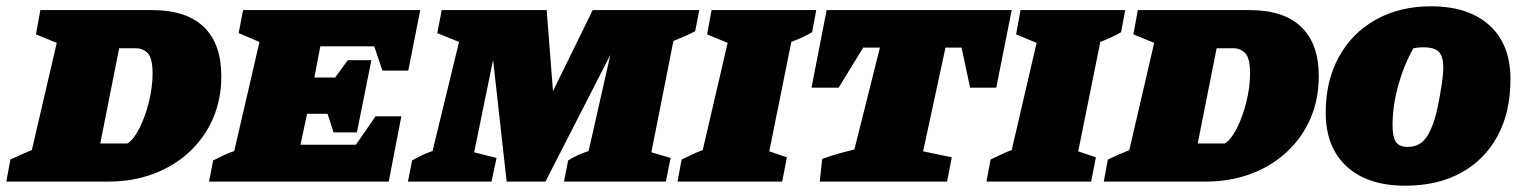

<svg xmlns="http://www.w3.org/2000/svg" viewBox="-51 -576 4822 609"><path d="M431 -544Q540 -544 595.5 -490.5Q651 -437 651 -334Q651 -261 624.5 -200Q598 -139 549.5 -94Q501 -49 435.5 -24.5Q370 0 292 0H-31L-18 -70Q-6 -76 13.5 -84.5Q33 -93 50 -100L129 -440L63 -467L77 -544ZM353 -121Q372 -132 390.5 -168Q409 -204 421 -251.5Q433 -299 433 -343Q433 -391 418 -407Q403 -423 379 -423H327L267 -121Z M612 0 625 -67Q641 -75 657.5 -83Q674 -91 692 -97L772 -443L706 -471L720 -544H1282L1244 -352H1162L1136 -429H965L946 -330H1012L1052 -385H1127L1081 -156H1007L988 -215H923L902 -117H1078L1140 -207H1222L1182 0Z M1243 0 1256 -67Q1270 -75 1286 -83Q1302 -91 1321 -97L1405 -443L1336 -471L1350 -544H1683L1703 -287L1829 -544H2167L2154 -477Q2139 -469 2122 -461.5Q2105 -454 2085 -446L2015 -93L2076 -75L2061 0H1738L1751 -67Q1779 -85 1816 -97L1885 -402L1679 0H1556L1513 -386L1453 -93L1524 -75L1508 0Z M2098 0 2111 -70Q2128 -78 2144.5 -86Q2161 -94 2178 -100L2257 -440L2192 -467L2206 -544H2538L2525 -474Q2510 -465 2493.5 -457.5Q2477 -450 2459 -443L2389 -96L2445 -77L2430 0Z M3158 -544 3109 -298H3026L2999 -425H2948L2877 -96L2968 -77L2953 0H2549L2557 -72Q2584 -82 2607.5 -88.5Q2631 -95 2659 -102L2740 -425H2687L2609 -298H2523L2571 -544Z M3078 0 3091 -70Q3108 -78 3124.5 -86Q3141 -94 3158 -100L3237 -440L3172 -467L3186 -544H3518L3505 -474Q3490 -465 3473.5 -457.5Q3457 -450 3439 -443L3369 -96L3425 -77L3410 0Z M3912 -544Q4021 -544 4076.5 -490.5Q4132 -437 4132 -334Q4132 -261 4105.5 -200Q4079 -139 4030.5 -94Q3982 -49 3916.5 -24.5Q3851 0 3773 0H3450L3463 -70Q3475 -76 3494.5 -84.5Q3514 -93 3531 -100L3610 -440L3544 -467L3558 -544ZM3834 -121Q3853 -132 3871.5 -168Q3890 -204 3902 -251.5Q3914 -299 3914 -343Q3914 -391 3899 -407Q3884 -423 3860 -423H3808L3748 -121Z M4406 13Q4287 13 4220.5 -48Q4154 -109 4154 -219Q4154 -320 4196 -396Q4238 -472 4313.5 -514Q4389 -556 4488 -556Q4607 -556 4673.5 -495.5Q4740 -435 4740 -325Q4740 -220 4699 -144.5Q4658 -69 4583.5 -28Q4509 13 4406 13ZM4414 -110Q4443 -110 4462 -127.5Q4481 -145 4495 -185Q4503 -206 4510 -240.5Q4517 -275 4522 -308.5Q4527 -342 4527 -360Q4527 -397 4513 -411.5Q4499 -426 4463 -426Q4447 -426 4432 -423Q4402 -370 4384 -305Q4366 -240 4366 -179Q4366 -142 4376.5 -126Q4387 -110 4414 -110Z"/></svg>

Font: Piazzolla SC Black
Style: Italic
Weight: 900
Italic angle: -11.3°
Designer: Juan Pablo del Peral
Foundry: Huerta Tipografica
Version: Version 1.330